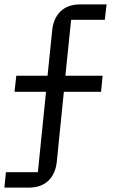

<svg xmlns="http://www.w3.org/2000/svg" viewBox="-23 -718 528 872"><path d="M-3 134H109C187 134 228 85 235 16L267 -301H436L443 -374H274L300 -628H453L461 -698H340C263 -698 221 -650 214 -580L193 -374H51L43 -301H186L149 64H4Z"/></svg>

Font: LVC Sans
Style: Regular
Weight: 400
Designer: Mike Abbink, Paul van der Laan, Pieter van Rosmalen
Foundry: Bold Monday
Version: Version 3.0